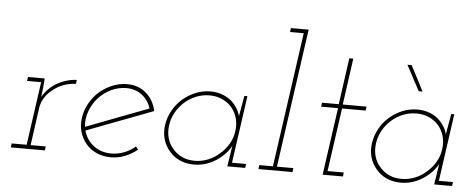

<svg xmlns="http://www.w3.org/2000/svg" viewBox="-50 -874 2488 1005"><g transform="rotate(5 1194.0 -372.0)"><path d="M37 -21 35 0H214L216 -21H137L164 -216Q168 -247 185 -273.5Q202 -300 227 -318Q251 -338 281.5 -349Q312 -360 345 -361L348 -382Q322 -381 296 -373.5Q270 -366 247 -353Q223 -340 203.5 -320.5Q184 -301 170 -277Q172 -291 173 -301.5Q174 -312 176 -326L180 -375H92L89 -354H163L116 -21Z M611 -362Q658 -362 692.5 -335.5Q727 -309 740 -266Q658 -235 576.5 -204Q495 -173 412 -141Q407 -182 421.5 -222Q436 -262 463 -293Q491 -324 529.5 -343Q568 -362 611 -362ZM766 -255Q760 -282 747.5 -305Q735 -328 717 -344Q697 -363 670.5 -373Q644 -383 614 -383Q573 -383 535.5 -367.5Q498 -352 468 -326Q438 -300 418 -264Q398 -228 392 -188Q386 -147 396.5 -112Q407 -77 430 -50Q452 -24 485.5 -9Q519 6 560 6Q599 6 634 -8Q669 -22 699 -46Q696 -50 693 -54Q690 -58 687 -62Q662 -40 629 -27Q596 -14 562 -14Q506 -14 467.5 -44Q429 -74 416 -122Q504 -156 591 -188.5Q678 -221 766 -255Z M829 -188Q823 -147 833.5 -112Q844 -77 867 -51Q889 -24 922.5 -9Q956 6 997 6Q1039 6 1077 -10Q1115 -26 1144 -53Q1158 -65 1169.5 -79.5Q1181 -94 1189 -109Q1187 -94 1184.5 -80Q1182 -66 1180 -51L1172 0H1266L1269 -21H1195L1245 -375H1229Q1225 -348 1219.5 -321Q1214 -294 1210 -267Q1204 -291 1189.5 -312.5Q1175 -334 1155 -350Q1133 -366 1107 -374.5Q1081 -383 1051 -383Q1010 -383 972.5 -367.5Q935 -352 905 -326Q875 -300 855 -264Q835 -228 829 -188ZM850 -188Q855 -224 872.5 -255.5Q890 -287 917 -311Q944 -335 977.5 -348.5Q1011 -362 1048 -362Q1084 -362 1114 -348.5Q1144 -335 1165 -311Q1185 -287 1194 -255.5Q1203 -224 1198 -188Q1193 -151 1175 -120Q1157 -89 1130 -66Q1103 -41 1069 -27.5Q1035 -14 999 -14Q962 -14 933 -27.5Q904 -41 884 -65Q863 -88 854 -119.5Q845 -151 850 -188Z M1338 -21 1336 0H1515L1517 -21H1431L1534 -750H1441L1438 -729H1510L1410 -21Z M1759 -619 1725 -375H1637L1634 -354H1723L1673 0H1780L1782 -21H1697L1744 -354H1868L1871 -375H1746L1780 -619Z M1916 -188Q1910 -147 1920.5 -112Q1931 -77 1954 -51Q1976 -24 2009.5 -9Q2043 6 2084 6Q2126 6 2164 -10Q2202 -26 2231 -53Q2245 -65 2256.5 -79.5Q2268 -94 2276 -109Q2274 -94 2271.5 -80Q2269 -66 2267 -51L2259 0H2353L2356 -21H2282L2332 -375H2316Q2312 -348 2306.5 -321Q2301 -294 2297 -267Q2291 -291 2276.5 -312.5Q2262 -334 2242 -350Q2220 -366 2194 -374.5Q2168 -383 2138 -383Q2097 -383 2059.5 -367.5Q2022 -352 1992 -326Q1962 -300 1942 -264Q1922 -228 1916 -188ZM1937 -188Q1942 -224 1959.5 -255.5Q1977 -287 2004 -311Q2031 -335 2064.5 -348.5Q2098 -362 2135 -362Q2171 -362 2201 -348.5Q2231 -335 2252 -311Q2272 -287 2281 -255.5Q2290 -224 2285 -188Q2280 -151 2262 -120Q2244 -89 2217 -66Q2190 -41 2156 -27.5Q2122 -14 2086 -14Q2049 -14 2020 -27.5Q1991 -41 1971 -65Q1950 -88 1941 -119.5Q1932 -151 1937 -188ZM2087 -612H2065Q2083 -579 2100.5 -545.5Q2118 -512 2136 -479H2156Q2139 -512 2122 -545.5Q2105 -579 2087 -612Z"/></g></svg>

Font: Josefin Slab Thin ExtraLight
Style: Italic
Weight: 250
Italic angle: -12°
Version: Version 2.000